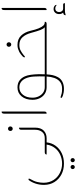

<svg xmlns="http://www.w3.org/2000/svg" viewBox="694 -1290 944 2372"><g transform="rotate(-90 1166.0 -104.0)"><path d="M471 -23H639V0H593Q586 63 551 111Q516 159 459.5 186.5Q403 214 331 214Q255 214 196 182.5Q137 151 103 96.5Q69 42 68 -28Q67 -85 83.5 -135Q100 -185 126 -219Q131 -224 138 -224Q140 -224 143 -222.5Q146 -221 145 -216Q145 -214 143 -208Q113 -156 103.5 -115Q94 -74 94 -36Q95 35 128.5 86Q162 137 216 164Q270 191 331 191Q388 191 438.5 168.5Q489 146 523 103Q557 60 566 0H445Q443 0 443 -2V-3Q443 -9 449.5 -16Q456 -23 471 -23ZM288 296Q299 296 306.5 303.5Q314 311 314 322Q314 333 306.5 340.5Q299 348 288 348Q278 348 270.5 340.5Q263 333 263 322Q263 311 270.5 303.5Q278 296 288 296ZM373 296Q384 296 391.5 303.5Q399 311 399 322Q399 333 391.5 340.5Q384 348 373 348Q363 348 355.5 340.5Q348 333 348 322Q348 311 355.5 303.5Q363 296 373 296Z M762 -477Q774 -477 782 -468.5Q790 -460 790 -448Q790 -436 782 -427.5Q774 -419 762 -419Q749 -419 741.5 -427.5Q734 -436 734 -448Q734 -460 741.5 -468.5Q749 -477 762 -477ZM644 0H626V-23H646Q697 -23 723 -57Q749 -91 749 -143V-307Q749 -313 749.5 -319.5Q750 -326 753 -332Q760 -341 770 -341H773Q775 -341 775 -338V-143Q775 -72 738.5 -36Q702 0 644 0Z M953 0H950Q948 0 948 -3V-521Q948 -527 948.5 -533.5Q949 -540 952 -546Q959 -556 969 -556H972Q974 -556 974 -553V-34Q974 -28 973.5 -21.5Q973 -15 970 -9Q963 0 953 0Z M1434 -23H1567V0H1433Q1431 40 1423.5 74Q1416 108 1399 139Q1379 176 1341.5 195Q1304 214 1256 214Q1231 214 1210.5 210.5Q1190 207 1175 202Q1149 194 1143 183Q1141 179 1143 176Q1145 173 1150 173Q1155 173 1158 174Q1179 181 1198.5 186Q1218 191 1256 191Q1309 191 1341 165.5Q1373 140 1388.5 96.5Q1404 53 1407 0H1274Q1227 0 1192 -23.5Q1157 -47 1138 -86.5Q1119 -126 1119 -174Q1119 -258 1161.5 -309Q1204 -360 1271 -360Q1324 -360 1357.5 -335Q1391 -310 1409 -268Q1422 -239 1428 -195Q1434 -151 1435 -107Q1435 -85 1435 -64Q1435 -43 1434 -23ZM1145 -174Q1145 -133 1161.5 -98.5Q1178 -64 1207 -43.5Q1236 -23 1275 -23H1408Q1410 -91 1406.5 -154.5Q1403 -218 1382 -263Q1366 -297 1338.5 -317Q1311 -337 1272 -337Q1217 -337 1181 -292.5Q1145 -248 1145 -174Z M1802 -495Q1814 -495 1822 -486.5Q1830 -478 1830 -466Q1830 -454 1822 -445.5Q1814 -437 1802 -437Q1790 -437 1782 -445.5Q1774 -454 1774 -466Q1774 -478 1782 -486.5Q1790 -495 1802 -495ZM2058 0H1555V-23H2016Q1997 -37 1982 -75.5Q1967 -114 1945 -195Q1927 -260 1891.5 -298.5Q1856 -337 1796 -337Q1759 -337 1730.5 -322.5Q1702 -308 1676 -287Q1672 -284 1667.5 -280.5Q1663 -277 1660 -273Q1654 -267 1649 -269Q1643 -269 1643 -277Q1644 -282 1647.5 -286.5Q1651 -291 1655 -296Q1669 -309 1682.5 -319.5Q1696 -330 1709 -337Q1729 -347 1749 -353.5Q1769 -360 1798 -360Q1869 -360 1911.5 -316Q1954 -272 1972 -198Q1986 -137 2001.5 -99Q2017 -61 2038 -38Q2053 -23 2081 -23Q2083 -23 2083 -22Q2083 0 2058 0Z M2233 0H2230Q2228 0 2228 -3V-521Q2228 -527 2228.5 -533.5Q2229 -540 2232 -546Q2239 -556 2249 -556H2252Q2254 -556 2254 -553V-34Q2254 -28 2253.5 -21.5Q2253 -15 2250 -9Q2243 0 2233 0ZM2247 204H2295Q2306 204 2309.5 210.5Q2313 217 2313 222V224Q2313 226 2311 226H2231Q2213 226 2202 227Q2191 228 2174 233Q2171 234 2169 235Q2167 236 2166 236Q2164 236 2164 232Q2164 228 2165 226Q2167 215 2176.5 210Q2186 205 2195 204Q2191 199 2184.5 187Q2178 175 2178 154Q2178 125 2195.5 105.5Q2213 86 2241 86Q2264 86 2278 97Q2292 108 2292 119Q2292 124 2287 122Q2281 118 2273 113Q2261 107 2248 107Q2226 107 2214.5 120.5Q2203 134 2203 154Q2203 176 2215 190Q2227 204 2247 204Z"/></g></svg>

Font: Zain ExtraLight
Style: Regular
Weight: 200
Designer: Zain,Boutros
Foundry: Mobile Telecommunications Company (Zain), 2024
Version: Version 1.51; ttfautohint (v1.8.4)